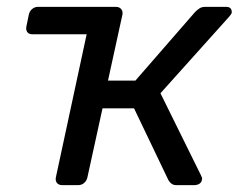

<svg xmlns="http://www.w3.org/2000/svg" viewBox="-20 -540 696 560"><path d="M232 -440H75Q64 -440 59.5 -446.5Q55 -453 57 -463L64 -497Q66 -507 73.5 -513.5Q81 -520 91 -520H318Q328 -520 333.5 -513.5Q339 -507 337 -497ZM162 0Q151 0 146 -6.5Q141 -13 143 -23L245 -497Q247 -507 254 -513.5Q261 -520 272 -520H318Q328 -520 333.5 -513.5Q339 -507 337 -497L295 -305H375L549 -505Q556 -512 562.5 -516Q569 -520 579 -520H639Q648 -520 652 -516Q656 -512 656 -504Q656 -500 649 -492L448 -268L566 -29Q568 -25 569 -22Q570 -19 569 -16Q568 -8 561.5 -4Q555 0 546 0H495Q486 0 480.5 -4Q475 -8 471 -15L371 -224H279L235 -23Q233 -13 225.5 -6.5Q218 0 208 0Z"/></svg>

Font: Rubik
Style: Italic
Weight: 400
Italic angle: -12°
Designer: Hubert and Fischer
Foundry: Hubert and Fischer
Version: Version 2.300;gftools[0.9.30]